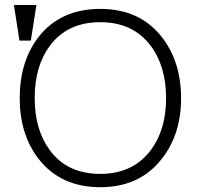

<svg xmlns="http://www.w3.org/2000/svg" viewBox="-20 -738 832 775"><path d="M384.8 -648.4Q516.6 -648.4 587.9 -553.7Q650.4 -470.7 650.4 -341.8Q650.4 -213.9 587.9 -130.9Q515.6 -36.1 384.8 -36.1Q252 -36.1 181.6 -130.9Q120.1 -213.9 120.1 -341.8Q120.1 -471.7 181.6 -553.7Q252 -648.4 384.8 -648.4ZM384.8 -702.1Q224.6 -702.1 135.7 -588.9Q59.6 -490.2 59.6 -341.8Q59.6 -195.3 135.7 -96.7Q224.6 17.6 384.8 17.6Q543.9 17.6 632.8 -96.7Q710.9 -195.3 710.9 -341.8Q710.9 -489.3 632.8 -588.9Q543.9 -702.1 384.8 -702.1ZM127 -717.8H36.1L58.6 -574.2H104.5Z"/></svg>

Font: Gulim
Style: Regular
Weight: 400
Version: Version 2.21